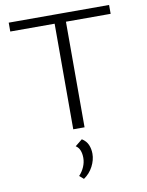

<svg xmlns="http://www.w3.org/2000/svg" viewBox="-100 -729 832 1087"><g transform="rotate(-10 315.5 -185.5)"><path d="M282 0V-658H347V0ZM27 -607V-658H604V-607ZM293 287 269 266Q288 246 299 220.5Q310 195 310 169Q310 144 302.5 125.5Q295 107 279 97L320 64Q345 80 355 103.5Q365 127 365 155Q365 191 346 227.5Q327 264 293 287Z"/></g></svg>

Font: Ysabeau Office Light
Style: Regular
Weight: 300
Designer: Christian Thalmann (Catharsis Fonts)
Version: Version 2.001;gftools[0.9.30]; featfreeze: tnum,lnum,ss02